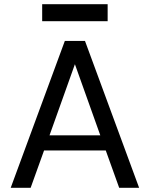

<svg xmlns="http://www.w3.org/2000/svg" viewBox="-20 -895 714 915"><path d="M31 0 289 -700H385L643 0H548L484 -178H190L126 0ZM216 -250H458L337 -589ZM181 -794V-875H493V-794Z"/></svg>

Font: HostGroteskRegular
Style: Regular
Weight: 400
Designer: Doukan Karapınar based on Poppins by Indian Type Foundry, Jonny Pinhorn
Foundry: Element Type
Version: Version 1.001; ttfautohint (v1.8.4.7-5d5b)